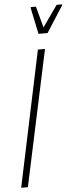

<svg xmlns="http://www.w3.org/2000/svg" viewBox="-61 -938 414 970"><g transform="rotate(-5 146.5 -452.5)"><path d="M6 0 151 -688H187L40 0ZM161 -767 133 -900 134 -905H160L189 -797L265 -905H293L292 -900L207 -767Z"/></g></svg>

Font: Saira UltraCondensed Thin
Style: Italic
Weight: 250
Width: 1
Italic angle: -12°
Designer: Hector Gatti with collaboration of the Omnibus-Type team
Foundry: Omnibus-Type
Version: Version 1.101